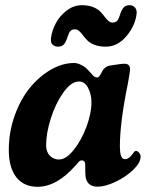

<svg xmlns="http://www.w3.org/2000/svg" viewBox="-20 -716 566 746"><path d="M417 -628.4Q429.2 -628.4 435.1 -635Q440.9 -641.6 445.3 -655.8Q451.7 -676.8 460 -686.3Q468.3 -695.8 482.9 -695.8Q497.1 -695.8 504.9 -686.3Q512.7 -676.8 510.7 -662.1Q505.4 -616.2 471.2 -575.4Q437 -534.7 390.6 -534.7Q366.2 -534.7 348.1 -541.5Q330.1 -548.3 320.1 -558.3Q310.1 -568.4 302.7 -578.4Q295.4 -588.4 287.8 -595.2Q280.3 -602.1 271.5 -602.1Q259.3 -602.1 253.4 -595.5Q247.6 -588.9 243.2 -574.7Q236.8 -553.7 228.8 -544.2Q220.7 -534.7 205.6 -534.7Q192.9 -534.7 184.3 -542.5Q175.8 -550.3 178.2 -568.4Q181.6 -597.2 197 -626Q212.4 -654.8 239.5 -675.3Q266.6 -695.8 297.9 -695.8Q322.3 -695.8 340.3 -689Q358.4 -682.1 368.4 -672.1Q378.4 -662.1 385.7 -652.1Q393.1 -642.1 400.6 -635.3Q408.2 -628.4 417 -628.4ZM526.4 -107.4Q526.4 -83.5 497.1 -55.7Q467.8 -27.8 428.2 -9.3Q388.7 9.3 359.4 9.3Q311.5 9.3 311.5 -43Q311.5 -75.2 311 -79.6Q309.6 -92.8 298.3 -92.8Q293.5 -92.8 290 -90.6Q286.6 -88.4 281 -81.5Q275.4 -74.7 272.5 -71.8Q199.7 9.8 126 9.8Q72.3 9.8 43.2 -27.6Q14.2 -64.9 14.2 -133.8Q14.2 -202.1 36.6 -265.6Q59.1 -329.1 95 -373.5Q130.9 -418 176.5 -444.6Q222.2 -471.2 267.1 -471.2Q280.3 -471.2 293.2 -464.8Q306.2 -458.5 312.5 -453.1Q318.8 -447.8 329.6 -435.8Q340.3 -423.8 341.3 -422.9Q348.6 -415 358.4 -415Q365.7 -415 374.5 -434.1Q384.3 -455.6 404.8 -460.9Q412.6 -461.9 425 -463.9Q437.5 -465.8 446.5 -467Q455.6 -468.3 463.9 -468.3Q485.4 -468.3 485.4 -446.3Q485.4 -437.5 476.6 -390.1Q445.8 -240.2 445.8 -147Q445.8 -101.1 461.9 -98.1Q469.2 -96.2 476.8 -100.3Q484.4 -104.5 489 -109.9Q493.7 -115.2 501.5 -126Q505.9 -131.3 512.7 -128.9Q518.6 -126 522.5 -120.1Q526.4 -114.7 526.4 -107.4ZM286.6 -399.4Q256.8 -399.4 226.3 -356.7Q195.8 -314 177.5 -256.1Q159.2 -198.2 159.2 -151.4Q159.2 -126 173.6 -111.1Q188 -96.2 209 -96.2Q236.8 -96.2 266.8 -134Q296.9 -171.9 316.2 -224.1Q335.4 -276.4 335.4 -318.4Q335.4 -349.1 322.5 -374.3Q309.6 -399.4 286.6 -399.4Z"/></svg>

Font: Cooper*
Style: Bold Italic
Weight: 700
Italic angle: -7°
Designer: Owen Earl
Foundry: indestructible type*
Version: Version 0.001